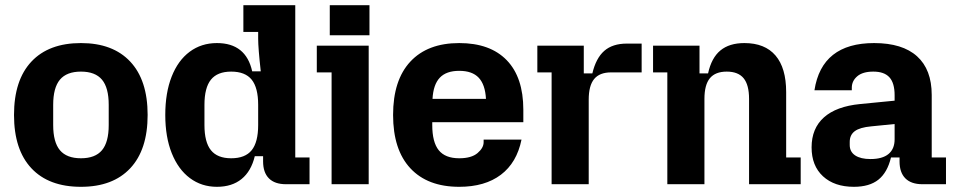

<svg xmlns="http://www.w3.org/2000/svg" viewBox="-20 -710 3673 740"><path d="M34 -267Q34 -401 101 -472.5Q168 -544 292 -544Q415 -544 482 -472.5Q549 -401 549 -267Q549 -133 482 -61.5Q415 10 292 10Q168 10 101 -61.5Q34 -133 34 -267ZM292 -100Q347 -100 373 -131Q399 -162 399 -228V-306Q399 -372 373 -403Q347 -434 292 -434Q237 -434 211 -403Q185 -372 185 -306V-228Q185 -162 211 -131Q237 -100 292 -100Z M617 -267Q617 -352 641.5 -414.5Q666 -477 711 -510.5Q756 -544 816 -544Q928 -544 952 -435H985Q975 -525 975 -561V-587H918V-690H1118V-103H1173V0H1082Q1039 0 1016.5 -22.5Q994 -45 994 -88V-108H962Q948 -50 911 -20Q874 10 816 10Q757 10 712 -23.5Q667 -57 642 -119.5Q617 -182 617 -267ZM871 -100Q925 -100 950 -131Q975 -162 975 -228V-306Q975 -372 950 -403Q925 -434 871 -434Q818 -434 793 -403Q768 -372 768 -306V-228Q768 -162 793 -131Q818 -100 871 -100Z M1258 -431H1201V-534H1401V0H1258ZM1251 -690H1404V-574H1251Z M1495 -267Q1495 -401 1561.5 -472.5Q1628 -544 1750 -544Q1869 -544 1933 -478Q1997 -412 1997 -287V-239H1646V-228Q1646 -162 1671 -131Q1696 -100 1750 -100Q1797 -100 1820.5 -120Q1844 -140 1844 -162V-172H1990Q1972 -83 1910.5 -36.5Q1849 10 1750 10Q1628 10 1561.5 -61.5Q1495 -133 1495 -267ZM1853 -329Q1850 -384 1825 -410.5Q1800 -437 1750 -437Q1700 -437 1675 -410.5Q1650 -384 1647 -329Z M2106 -431H2051V-534H2230V-427H2263Q2277 -486 2309 -514Q2341 -542 2396 -542H2453V-431H2335Q2291 -431 2270 -405.5Q2249 -380 2249 -326V0H2106Z M2552 -431H2497V-534H2676V-427H2709Q2722 -487 2756.5 -515.5Q2791 -544 2849 -544Q2928 -544 2969 -496Q3010 -448 3010 -355V-103H3066V0H2867V-329Q2867 -383 2846 -408.5Q2825 -434 2781 -434Q2737 -434 2716 -408.5Q2695 -383 2695 -329V0H2552Z M3108 -142Q3108 -215 3155.5 -257.5Q3203 -300 3295 -309L3428 -322V-343Q3428 -390 3408 -412Q3388 -434 3346 -434Q3305 -434 3284 -416Q3263 -398 3263 -372V-362H3119Q3147 -544 3349 -544Q3458 -544 3514.5 -493Q3571 -442 3571 -344V-103H3626V0H3535Q3492 0 3469.5 -22.5Q3447 -45 3447 -88V-103H3414Q3400 -45 3365.5 -17.5Q3331 10 3271 10Q3196 10 3152 -30.5Q3108 -71 3108 -142ZM3335 -97Q3381 -97 3404.5 -116.5Q3428 -136 3428 -173V-232L3338 -223Q3294 -219 3274.5 -204.5Q3255 -190 3255 -163V-151Q3255 -125 3276 -111Q3297 -97 3335 -97Z"/></svg>

Font: Mozilla Headline BETA
Style: Bold
Weight: 700
Designer: Studio DRAMA
Foundry: Studio DRAMA
Version: Version 0.100